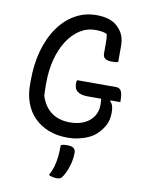

<svg xmlns="http://www.w3.org/2000/svg" viewBox="-104 -792 858 1130"><g transform="rotate(10 325.0 -227.0)"><path d="M333 -323H565Q580 -323 589 -315.5Q598 -308 602 -292.5Q606 -277 606 -250V-240H410Q388 -240 373 -244.5Q358 -249 348.5 -256.5Q339 -264 334.5 -276Q330 -288 330 -303Q330 -309 331 -314.5Q332 -320 333 -323ZM381 -720Q401 -720 419 -717.5Q437 -715 453 -710Q469 -705 483 -697Q497 -689 508 -678Q531 -656 542 -629.5Q553 -603 553 -566Q553 -550 553 -534Q553 -518 553 -502Q553 -486 553 -471Q547 -468 538 -467Q529 -466 519 -466Q490 -466 476 -475Q462 -484 462 -506Q462 -544 462 -568Q462 -592 459.5 -610.5Q457 -629 449 -649L475 -610Q457 -624 436 -628.5Q415 -633 390 -633Q339 -633 296.5 -606Q254 -579 222.5 -530Q191 -481 174 -415.5Q157 -350 157 -274V-261Q157 -245 157.5 -229.5Q158 -214 159 -199Q178 -138 222 -104.5Q266 -71 335 -71Q384 -71 419.5 -88Q455 -105 474.5 -134.5Q494 -164 494 -203Q494 -216 493 -226.5Q492 -237 491 -246.5Q490 -256 487 -265H561L546 -235Q558 -224 562.5 -208.5Q567 -193 567 -170Q567 -127 550.5 -95Q534 -63 507 -38Q489 -20 461 -7Q433 6 401 13Q369 20 336 20Q272 20 221.5 0Q171 -20 136 -55.5Q101 -91 83 -140.5Q65 -190 65 -247V-274Q65 -372 88 -454Q111 -536 153.5 -595.5Q196 -655 253.5 -687.5Q311 -720 381 -720ZM305 70Q312 67 317.5 66Q323 65 329.5 64.5Q336 64 343 64Q368 64 380.5 72.5Q393 81 393 101Q393 127 387.5 153.5Q382 180 373 202.5Q364 225 353 243Q345 257 336.5 261.5Q328 266 317 266Q303 266 290.5 263.5Q278 261 267 255Q282 228 290 200Q298 172 301.5 140.5Q305 109 305 70Z"/></g></svg>

Font: Recursive Casual
Style: Regular
Weight: 400
Version: Version 1.047